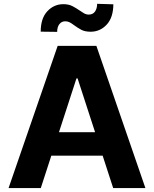

<svg xmlns="http://www.w3.org/2000/svg" viewBox="-20 -962 788 982"><path d="M188.6 0H23.8L274.9 -727.3H473L723.7 0H558.9L505 -165.8H242.5ZM281.6 -285.9H466.3L376.8 -561.1H371.1ZM272.4 -799 188.2 -800.1Q188.2 -867.9 221.8 -904.1Q255.3 -940.3 303.6 -940.7Q331.3 -940.7 350.5 -930.6Q369.7 -920.5 385.7 -909.4Q398.1 -900.6 409.6 -894Q421.2 -887.4 434.7 -887.4Q455.3 -887.8 465.9 -902.9Q476.6 -918 476.9 -942.5L559.7 -940Q559.3 -872.5 525.9 -836.3Q492.5 -800.1 444.2 -799.7Q414.4 -799.7 395.6 -809.8Q376.8 -820 361.9 -831Q350.1 -839.8 338.8 -846.4Q327.4 -853 313.2 -853Q294.7 -853 283.6 -838.4Q272.4 -823.9 272.4 -799Z"/></svg>

Font: Inter Zeller
Style: Bold
Weight: 700
Designer: Rasmus Andersson; Joe Bland
Foundry: zeller
Version: Version 3.015;git-dec3a8cb1